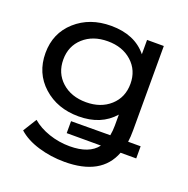

<svg xmlns="http://www.w3.org/2000/svg" viewBox="-130 -658 959 981"><g transform="rotate(20 349.0 -167.5)"><path d="M662 -8V58H577Q523 200 323 200Q248 200 180 179.5Q112 159 70 121L116 47Q153 79 207.5 97.5Q262 116 320 116Q427 116 470 58H284V-7L497 -8Q502 -35 502 -62V-122Q433 -43 311 -43Q195 -43 118.5 -112Q42 -181 42 -290Q42 -398 118.5 -466.5Q195 -535 311 -535Q440 -535 507 -452V-530H598V-72Q598 -35 594 -8ZM322 -124Q402 -124 453 -170Q504 -216 504 -290Q504 -363 453 -409Q402 -455 322 -455Q241 -455 190 -409Q139 -363 139 -290Q139 -216 190 -170Q241 -124 322 -124Z"/></g></svg>

Font: Montserrat
Style: Regular
Weight: 500
Designer: Julieta Ulanovsky
Foundry: Julieta Ulanovsky
Version: Version 7.200;PS 007.200;hotconv 1.0.88;makeotf.lib2.5.64775